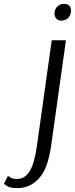

<svg xmlns="http://www.w3.org/2000/svg" viewBox="-104 -707 385 987"><path d="M194 -676Q206 -687 225 -687Q243 -687 253 -677Q258 -672 259.5 -665Q261 -658 261 -651Q261 -629 244 -612Q228 -601 212 -601Q194 -601 185 -612Q176 -623 176 -638Q176 -649 180.5 -659Q185 -669 194 -676ZM162 -500H235L159 41Q142 162 95.5 211Q49 260 -13 260Q-53 260 -68.5 249Q-84 238 -84 238L-63 197Q-63 197 -51 205Q-39 213 -16 213Q23 213 48 174Q73 135 86 41Z"/></svg>

Font: Arsenal SC
Style: Italic
Weight: 400
Italic angle: -9.10001°
Designer: Andrij Shevchenko
Foundry: Stairsfor
Version: Version 2.001; ttfautohint (v1.8.4.7-5d5b)